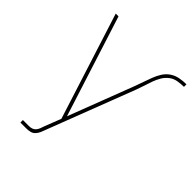

<svg xmlns="http://www.w3.org/2000/svg" viewBox="-205 -641 977 977"><g transform="rotate(45 283.5 -152.5)"><path d="M107 215V197H151Q162 197 172 193.5Q182 190 188.5 182Q195 174 199 164Q203 154 206 144L241 54L58 -520H78L252 25L388 -330Q396 -352 404 -375Q412 -398 420.5 -420.5Q429 -443 442 -463.5Q455 -484 475 -497.5Q495 -511 519 -515.5Q543 -520 567 -520V-502Q545 -502 522.5 -498Q500 -494 482.5 -480.5Q465 -467 453.5 -447.5Q442 -428 434.5 -407Q427 -386 420.5 -365Q414 -344 406 -323L224 151Q220 163 214.5 175.5Q209 188 200 198Q191 208 178 211.5Q165 215 151 215Z"/></g></svg>

Font: Zed Mono Thin
Style: Regular
Weight: 100
Monospace: yes
Designer: Belleve Invis
Foundry: Belleve Invis
Version: Version 1.0.0; ttfautohint (v1.8.4)